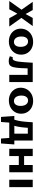

<svg xmlns="http://www.w3.org/2000/svg" viewBox="1572 -2093 688 3872"><g transform="rotate(90 1916.0 -157.0)"><path d="M0 0 176 -247 17 -473H182L263 -329L342 -473H506L341 -245L515 0H348L256 -163L167 0Z M814 8Q740 8 682 -23.5Q624 -55 591 -109Q558 -163 558 -231Q558 -301 592 -358Q626 -415 686.5 -448Q747 -481 825 -481Q900 -481 958 -450Q1016 -419 1049 -364.5Q1082 -310 1082 -239Q1082 -166 1047 -110.5Q1012 -55 951.5 -23.5Q891 8 814 8ZM826 -94Q857 -94 879 -109.5Q901 -125 913 -155Q925 -185 925 -229Q925 -277 911 -310.5Q897 -344 872.5 -361.5Q848 -379 815 -379Q785 -379 763 -363.5Q741 -348 728.5 -318Q716 -288 716 -243Q716 -196 730 -162.5Q744 -129 768.5 -111.5Q793 -94 826 -94Z M1219 11Q1188 11 1161.5 5Q1135 -1 1114 -11L1133 -71Q1140 -69 1147 -68.5Q1154 -68 1159 -68Q1185 -68 1200.5 -100.5Q1216 -133 1223.5 -190Q1231 -247 1235.5 -320Q1240 -393 1245 -473H1363Q1359 -328 1353.5 -234.5Q1348 -141 1335 -87Q1322 -33 1294.5 -11Q1267 11 1219 11ZM1490 0V-473H1635V0ZM1293 -370V-473H1552V-370Z M2005 8Q1931 8 1873 -23.5Q1815 -55 1782 -109Q1749 -163 1749 -231Q1749 -301 1783 -358Q1817 -415 1877.5 -448Q1938 -481 2016 -481Q2091 -481 2149 -450Q2207 -419 2240 -364.5Q2273 -310 2273 -239Q2273 -166 2238 -110.5Q2203 -55 2142.5 -23.5Q2082 8 2005 8ZM2017 -94Q2048 -94 2070 -109.5Q2092 -125 2104 -155Q2116 -185 2116 -229Q2116 -277 2102 -310.5Q2088 -344 2063.5 -361.5Q2039 -379 2006 -379Q1976 -379 1954 -363.5Q1932 -348 1919.5 -318Q1907 -288 1907 -243Q1907 -196 1921 -162.5Q1935 -129 1959.5 -111.5Q1984 -94 2017 -94Z M2357 0Q2395 -90 2412.5 -172Q2430 -254 2435.5 -329Q2441 -404 2446 -473H2564Q2559 -404 2554 -328.5Q2549 -253 2534 -171.5Q2519 -90 2482 0ZM2338 167 2319 -102H2460L2440 167ZM2363 0 2358 -102H2893L2829 0ZM2774 167 2754 -102H2893L2873 167ZM2675 0V-473H2814V0ZM2519 -374V-473H2735V-374Z M3307 0V-473H3454V0ZM2981 0V-473H3128V0ZM3034 -192V-299H3399V-192Z M3605 0V-473H3754V0Z"/></g></svg>

Font: Ysabeau SC ExtraBold
Style: Regular
Weight: 800
Designer: Christian Thalmann (Catharsis Fonts)
Version: Version 2.001;gftools[0.9.30]; featfreeze: smcp